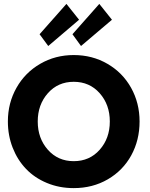

<svg xmlns="http://www.w3.org/2000/svg" viewBox="-20 -955 770 987"><path d="M228 -718.5 183.5 -779 321.5 -935 386.5 -853.5ZM396.5 -718.5 352.5 -779 490.5 -935 555.5 -853.5ZM20.5 -330.5Q20.5 -425.5 64.8 -503.8Q109 -582 186.8 -627Q264.5 -672 359 -672Q454.5 -672 532.2 -627Q610 -582 653.8 -503.8Q697.5 -425.5 697.5 -330.5Q697.5 -234.5 654.8 -156.5Q612 -78.5 534.2 -33.2Q456.5 12 359 12Q284.5 12 221 -14.5Q157.5 -41 113.8 -86.8Q70 -132.5 45.2 -195.5Q20.5 -258.5 20.5 -330.5ZM359 -126.5Q440.5 -126.5 492.5 -185.2Q544.5 -244 544.5 -330.5Q544.5 -417 492.5 -475.8Q440.5 -534.5 359 -534.5Q278 -534.5 226 -475.8Q174 -417 174 -330.5Q174 -244 226 -185.2Q278 -126.5 359 -126.5Z"/></svg>

Font: League Spartan
Style: Bold
Weight: 700
Foundry: The League of Moveable Type
Version: Version 2.002